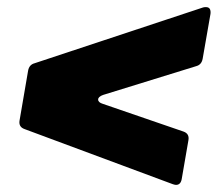

<svg xmlns="http://www.w3.org/2000/svg" viewBox="-20 -620 612 540"><path d="M551 -599Q554 -600 559 -600Q567 -600 570 -595Q573 -590 572 -581L550 -455Q547 -438 532 -434L270 -353Q256 -348 256 -340Q256 -332 269 -328L496 -250Q513 -244 510 -226L491 -116Q488 -100 475 -100Q472 -100 466 -102L49 -257Q32 -263 35 -281L59 -421Q62 -438 77 -442Z"/></svg>

Font: Open Sauce Two Black Italic
Style: Regular
Weight: 900
Italic angle: -10°
Designer: Alfredo Marco Pradil
Foundry: Creative Sauce Fz LLC
Version: Version 1.477